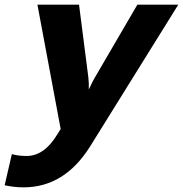

<svg xmlns="http://www.w3.org/2000/svg" viewBox="-35 -566 787 826"><path d="M226 -11 126 -546H305L345 -234Q348 -207 347 -181Q364 -218 374 -234L556 -546H732L352 65Q242 240 66 240Q28 240 -10 232L-15 231L16 97L24 99Q48 105 80 105Q155 105 211 13Z"/></svg>

Font: Passageway
Style: BdIt
Weight: 700
Foundry: Ascender Corporation
Version: Version 1.11